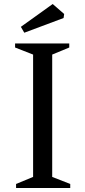

<svg xmlns="http://www.w3.org/2000/svg" viewBox="-20 -937 425 957"><path d="M240.2 -665V-55.2L330.1 -20V0H60.1V-20L145 -55.2V-665L55.2 -700.2V-720.2H325.2V-700.2ZM242.7 -917 299.8 -867.2 296.9 -847.2 101.1 -773.9 84 -803.2Z"/></svg>

Font: Amethysta
Style: Regular
Weight: 400
Designer: Konstantin Vinogradov, Alexei Vanyashin
Foundry: Cyreal (www.cyreal.org)
Version: Version 1.003